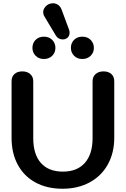

<svg xmlns="http://www.w3.org/2000/svg" viewBox="-20 -1148 772 1178"><path d="M51 -303V-650Q51 -678 69 -694Q87 -710 117 -710Q147 -710 165.5 -693.5Q184 -677 184 -650V-300Q184 -201 231 -148Q278 -95 366 -95Q453 -95 500.5 -148.5Q548 -202 548 -300V-650Q548 -677 566.5 -693.5Q585 -710 615 -710Q645 -710 663 -694Q681 -678 681 -650V-303Q681 -210 641.5 -139Q602 -68 530 -29Q458 10 363 10Q269 10 198.5 -28Q128 -66 89.5 -136.5Q51 -207 51 -303ZM365 -906Q351 -906 340 -912.5Q329 -919 322 -931L252 -1048Q245 -1059 245 -1073Q245 -1088 254 -1101Q263 -1114 278 -1122Q291 -1128 305 -1128Q322 -1128 336.5 -1118Q351 -1108 358 -1089L404 -965Q407 -956 407 -947Q407 -935 401.5 -925.5Q396 -916 386 -911Q377 -906 365 -906ZM179 -854Q179 -884 198.5 -903.5Q218 -923 249 -923Q281 -923 300.5 -903Q320 -883 320 -854Q320 -825 300 -805.5Q280 -786 249 -786Q218 -786 198.5 -806Q179 -826 179 -854ZM415 -854Q415 -884 434.5 -903.5Q454 -923 485 -923Q517 -923 536.5 -903Q556 -883 556 -854Q556 -825 536 -805.5Q516 -786 485 -786Q454 -786 434.5 -806Q415 -826 415 -854Z"/></svg>

Font: Kodchasan
Style: Bold
Weight: 700
Designer: Katatrad Aksorn Co.,Ltd.
Foundry: Cadson Demak Co.,Ltd.
Version: Version 1.000; ttfautohint (v1.6)